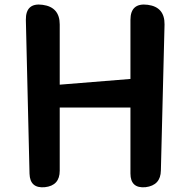

<svg xmlns="http://www.w3.org/2000/svg" viewBox="-20 -811 832 839"><path d="M550 -341H241V-65Q241 0 176 7Q111 13 109 -52L93 -724Q92 -800 166 -790Q241 -780 241 -704V-441L550 -466V-724Q550 -800 626 -790Q700 -780 699 -704L683 -66Q682 -1 616 7Q550 13 550 -53Z"/></svg>

Font: s+UCsàWOS
Style: Regular
Weight: 400
Designer: FontworksQlS√∏0¬ü¬ôs√†OS¬àe[W\~√Ñ: ZERO[P0e√∂QI¬ä0¬ÉFSW0¬ò¬ëQ√°0R¬ûO0Little White Dog0YHv}N_0^_qMagmeta0v
Version: Version 1.000; 20230222